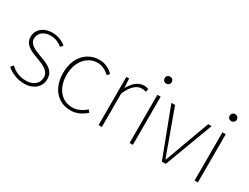

<svg xmlns="http://www.w3.org/2000/svg" viewBox="-66 -1271 2359 1818"><g transform="rotate(30 1114.0 -362.0)"><path d="M229 13C340 13 401 -55 401 -133C401 -236 310 -262 226 -294C163 -318 99 -342 99 -405C99 -457 138 -507 225 -507C280 -507 318 -485 353 -459L374 -486C336 -518 280 -540 228 -540C119 -540 62 -476 62 -403C62 -312 152 -282 232 -253C294 -231 364 -200 364 -131C364 -71 319 -20 231 -20C153 -20 104 -50 60 -88L37 -59C84 -20 150 13 229 13Z M736 13C804 13 860 -18 904 -57L883 -83C846 -48 795 -20 737 -20C617 -20 538 -118 538 -262C538 -407 626 -507 737 -507C791 -507 833 -481 868 -448L891 -474C856 -507 809 -540 737 -540C610 -540 500 -439 500 -262C500 -88 602 13 736 13Z M1038 0H1074V-364C1115 -468 1173 -505 1220 -505C1241 -505 1250 -503 1267 -496L1276 -529C1258 -538 1243 -540 1225 -540C1162 -540 1111 -492 1076 -428H1074L1068 -527H1038Z M1377 0H1413V-527H1377ZM1396 -660C1416 -660 1435 -675 1435 -698C1435 -723 1416 -737 1396 -737C1375 -737 1358 -723 1358 -698C1358 -675 1375 -660 1396 -660Z M1730 0H1773L1970 -527H1933L1808 -187C1791 -136 1771 -83 1753 -37H1749C1731 -83 1712 -136 1694 -187L1570 -527H1530Z M2088 0H2124V-527H2088ZM2107 -660C2127 -660 2146 -675 2146 -698C2146 -723 2127 -737 2107 -737C2086 -737 2069 -723 2069 -698C2069 -675 2086 -660 2107 -660Z"/></g></svg>

Font: Noto Sans T Chinese Thin
Style: Regular
Weight: 100
Designer: Ryoko NISHIZUKA (kana & ideographs); Paul D. Hunt (Latin, Greek & Cyrillic); Wenlong ZHANG (bopomofo); Sandoll Communica
Foundry: Adobe Systems Incorporated
Version: Version 1.000;PS 1;hotconv 1.0.78;makeotf.lib2.5.61930